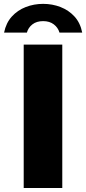

<svg xmlns="http://www.w3.org/2000/svg" viewBox="-52 -948 434 968"><path d="M67.5 0V-723H262V0ZM-31.5 -783.5Q-21.5 -832.5 7.5 -864.5Q36.5 -896.5 77.8 -912.5Q119 -928.5 165.5 -928.5Q212 -928.5 253.2 -912.5Q294.5 -896.5 323.8 -864.5Q353 -832.5 362.5 -783.5H248Q240.5 -809 219.2 -825.2Q198 -841.5 165.5 -841.5Q132.5 -841.5 111.5 -825.2Q90.5 -809 83.5 -783.5Z"/></svg>

Font: Public Sans Thin Black
Style: Regular
Weight: 900
Version: Version 2.001